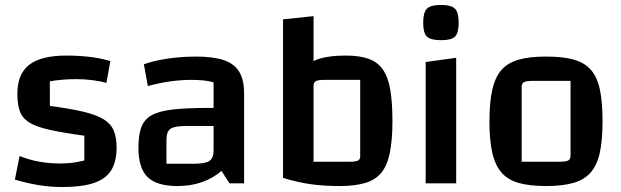

<svg xmlns="http://www.w3.org/2000/svg" viewBox="-20 -739 2502 774"><path d="M50 -361Q50 -441 98 -478Q146 -515 248 -515Q295 -515 339 -510Q383 -505 425 -493L409 -405Q384 -412 351.5 -416Q319 -420 288 -420Q258 -420 229.5 -417.5Q201 -415 181 -411V-312Q264 -301 316.5 -288.5Q369 -276 398 -258Q427 -240 438.5 -212.5Q450 -185 450 -145Q450 -87 428 -52Q406 -17 357.5 -1Q309 15 230 15Q183 15 134.5 7Q86 -1 40 -15L59 -110Q134 -80 221 -80Q248 -80 269.5 -82.5Q291 -85 320 -92V-192Q232 -204 178.5 -216Q125 -228 97.5 -245.5Q70 -263 60 -290.5Q50 -318 50 -361Z M696 11Q612 11 575 -25Q538 -61 538 -144Q538 -194 549.5 -225.5Q561 -257 590.5 -274Q620 -291 676 -297.5Q732 -304 822 -304H871V-231H729Q683 -231 667 -219.5Q651 -208 651 -176V-79H763Q808 -79 824.5 -90.5Q841 -102 841 -132V-407Q809 -417 751 -417Q711 -417 667 -411Q623 -405 576 -392L560 -480Q588 -490 622.5 -497Q657 -504 695 -507.5Q733 -511 769 -511Q840 -511 882.5 -496.5Q925 -482 944.5 -449.5Q964 -417 964 -363V0H905L873 -50Q801 11 696 11Z M1374 -515Q1428 -515 1464.5 -502.5Q1501 -490 1522.5 -460Q1544 -430 1553 -379Q1562 -328 1562 -250Q1562 -174 1551.5 -123Q1541 -72 1517.5 -43Q1494 -14 1452.5 -1.5Q1411 11 1349 11Q1294 11 1258.5 -0.5Q1223 -12 1203 -40.5Q1183 -69 1175.5 -120Q1168 -171 1168 -250Q1168 -330 1177 -381.5Q1186 -433 1208.5 -462.5Q1231 -492 1271.5 -503.5Q1312 -515 1374 -515ZM1432 -417H1288Q1263 -417 1253.5 -412Q1244 -407 1244 -392V-87H1387Q1413 -87 1422.5 -91.5Q1432 -96 1432 -108ZM1121 -661 1244 -674V-108V-62L1349 11Q1285 11 1232 3.5Q1179 -4 1121 -22Z M1696 -489 1819 -506V0H1696ZM1758 -577Q1716 -577 1701 -591.5Q1686 -606 1686 -647Q1686 -689 1701 -704Q1716 -719 1758 -719Q1799 -719 1814 -704Q1829 -689 1829 -647Q1829 -606 1814.5 -591.5Q1800 -577 1758 -577Z M2181 11Q2115 11 2071 -1.5Q2027 -14 2001.5 -43.5Q1976 -73 1964.5 -123.5Q1953 -174 1953 -250Q1953 -326 1964.5 -377Q1976 -428 2001.5 -457Q2027 -486 2071 -498.5Q2115 -511 2181 -511Q2248 -511 2292 -499Q2336 -487 2362 -457.5Q2388 -428 2398.5 -377Q2409 -326 2409 -250Q2409 -174 2398 -123.5Q2387 -73 2361 -43.5Q2335 -14 2291 -1.5Q2247 11 2181 11ZM2083 -87H2234Q2261 -87 2270.5 -92Q2280 -97 2280 -112V-413H2129Q2102 -413 2092.5 -408Q2083 -403 2083 -388Z"/></svg>

Font: Changa ExtraLight Medium
Style: Regular
Weight: 500
Version: Version 3.002; ttfautohint (v1.8.2)